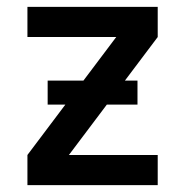

<svg xmlns="http://www.w3.org/2000/svg" viewBox="-20 -540 540 560"><path d="M60 0V-88L319 -432H60V-520H440V-432L181 -88H440V0ZM119 -235V-305H381V-235Z"/></svg>

Font: Zed Mono Semibold
Style: Regular
Weight: 600
Monospace: yes
Designer: Belleve Invis
Foundry: Belleve Invis
Version: Version 1.0.0; ttfautohint (v1.8.4)